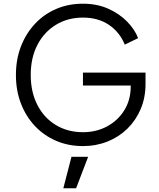

<svg xmlns="http://www.w3.org/2000/svg" viewBox="-20 -777 861 1037"><path d="M66 -372Q66 -456 93 -526Q120 -596 168.5 -648Q217 -700 283 -728.5Q349 -757 428 -757Q504 -757 564.5 -730Q625 -703 666.5 -660.5Q708 -618 726 -571L654 -536Q626 -604 568 -643Q510 -682 428 -682Q346 -682 282 -643Q218 -604 182 -534.5Q146 -465 146 -372Q146 -280 182 -210Q218 -140 282 -101.5Q346 -63 428 -63Q501 -63 559.5 -95Q618 -127 652 -182.5Q686 -238 686 -310V-351L722 -315H428V-385H766V-323Q766 -250 740 -188.5Q714 -127 668 -82Q622 -37 560.5 -12.5Q499 12 428 12Q349 12 283 -16.5Q217 -45 168.5 -96.5Q120 -148 93 -218Q66 -288 66 -372ZM322 240 366 70H456L391 240Z"/></svg>

Font: Kosmopol Plus Jakarta Sans
Style: Regular
Weight: 400
Designer: Gumpita Rahayu
Foundry: Tokotype
Version: Version 2.006